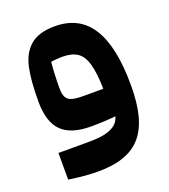

<svg xmlns="http://www.w3.org/2000/svg" viewBox="-129 -553 777 882"><g transform="rotate(-20 259.5 -112.5)"><path d="M57.1 92.8V223.1C111.3 231.4 158.7 235.4 199.7 235.4C395.5 235.4 476.6 141.1 476.6 -85C476.6 -336.4 399.4 -460 239.7 -460C186.5 -460 146 -447.8 118.7 -423.8C91.3 -399.4 73.2 -366.2 64.5 -324.2C55.7 -282.2 51.3 -228 51.3 -161.1C51.3 -27.8 108.9 29.8 241.2 29.8C284.7 29.8 324.2 27.8 360.4 23.9C354.5 44.9 342.8 60.1 325.2 70.3C289.6 90.3 249 92.8 190.9 92.8ZM163.1 -188C163.1 -229 165 -270.5 168.9 -312C186 -314.9 204.1 -316.4 223.1 -316.4C254.9 -316.4 279.8 -310.5 297.9 -298.3C333.5 -273.9 349.1 -219.2 351.6 -113.8H255.9C230 -113.8 210.4 -115.7 197.8 -120.1C171.9 -127.9 163.1 -147 163.1 -188Z"/></g></svg>

Font: SG Kara SemiBold
Style: Regular
Weight: 400
Designer: Damoon Khanjanzadeh
Version: Version 1.000